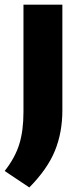

<svg xmlns="http://www.w3.org/2000/svg" viewBox="-36 -567 352 822"><path d="M89.5 235.5 -16 165Q28.5 108.5 46.5 50.5Q64.5 -7.5 64.5 -88V-547H231V-94.5Q231 0 199.2 78.2Q167.5 156.5 89.5 235.5Z"/></svg>

Font: Encode Sans SemiExpanded SemiExpanded
Style: Bold
Weight: 700
Width: 6
Designer: Multiple Designers
Foundry: Impallari Type
Version: Version 3.000; ttfautohint (v1.8.3) -l 8 -r 50 -G 200 -x 14 